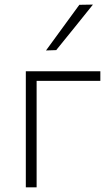

<svg xmlns="http://www.w3.org/2000/svg" viewBox="-20 -798 477 818"><path d="M90 0V-494.5H407.5V-453.5H136V0ZM176 -583Q211.5 -632 247.5 -681Q283 -729.5 318 -777.5L376 -778.5Q336.5 -729 297.5 -680.8Q258.5 -632.5 219.5 -584.5Z"/></svg>

Font: Heraclito ExtraLight
Style: Regular
Weight: 200
Designer: Kostas Bartsokas (font) & Cristiano Sobral (main changes)
Foundry: Kostas Bartsokas (font) & Cristiano Sobral (main changes)
Version: Version 1.00;July 8, 2020;FontCreator 13.0.0.2655 64-bit